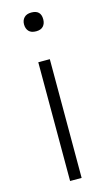

<svg xmlns="http://www.w3.org/2000/svg" viewBox="-116 -779 457 820"><g transform="rotate(-15 112.5 -369.0)"><path d="M113 -655Q91 -655 80.5 -666.5Q70 -678 70 -697Q70 -715 81 -726.5Q92 -738 113 -738Q155 -738 155 -697Q155 -678 144.5 -666.5Q134 -655 113 -655ZM87 0V-525H138V0Z"/></g></svg>

Font: Readex Pro ExtraLight
Style: Regular
Weight: 200
Designer: Bonnie Shaver-Troup, Thomas Jockin
Foundry: Lexend
Version: Version 1.203; ttfautohint (v1.8.3)